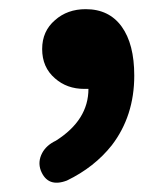

<svg xmlns="http://www.w3.org/2000/svg" viewBox="-20 -198 365 419"><path d="M69 174Q62 155 72 136Q81 119 102 109Q173 64 173 -4Q169 -4 164 -4Q126 -4 100 -27Q72 -51 72 -91Q72 -130 100 -154Q127 -178 167 -178Q218 -178 245.5 -140Q273 -102 273 -33Q273 55 224 119Q186 167 126 196Q84 212 69 174Z"/></svg>

Font: GenSenRounded JP B
Style: Regular
Weight: 700
Version: Version 1.501;PS 1;hotconv 16.6.51;makeotf.lib2.5.65220